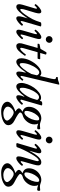

<svg xmlns="http://www.w3.org/2000/svg" viewBox="1109 -1874 1038 3296"><g transform="rotate(90 1628.0 -226.0)"><path d="M97.2 13.2Q51.8 13.2 51.8 -38.1Q51.8 -53.2 62 -95.2L126 -311Q130.4 -327.6 129.4 -334.2Q128.4 -340.8 121.1 -340.8Q106.9 -340.8 73.2 -301.8Q70.3 -298.3 64 -301.8Q57.6 -305.2 53.2 -311.5Q48.8 -317.9 50.8 -320.8Q73.2 -353.5 112.5 -384.8Q151.9 -416 178.2 -416Q193.4 -416 201.7 -405.3Q210 -394.5 210 -376Q210 -354.5 198.2 -310.1L152.8 -160.2Q133.8 -99.6 133.8 -74.2Q133.8 -55.2 145 -55.2Q168.5 -55.2 221.2 -126.2Q273.9 -197.3 309.1 -266.1Q334.5 -313.5 362.8 -403.8Q366.2 -416 397.9 -416Q434.1 -416 434.1 -404.8L350.1 -117.2Q345.7 -102.1 343.5 -91.6Q341.3 -81.1 341.1 -74.5Q340.8 -67.9 342.5 -64.9Q344.2 -62 348.1 -62Q364.3 -62 398.9 -101.1Q402.8 -105 413.8 -95.5Q424.8 -85.9 421.9 -81.1Q396 -46.9 357.4 -16.8Q318.8 13.2 293 13.2Q259.8 13.2 259.8 -33.2Q259.8 -53.7 272 -100.1L295.9 -182.1Q164.6 13.2 97.2 13.2Z M656.7 -493.2Q632.3 -493.2 616 -509.8Q599.6 -526.4 599.6 -549.8Q599.6 -574.7 616.9 -591.8Q634.3 -608.9 658.7 -608.9Q682.6 -608.9 699 -592.8Q715.3 -576.7 715.3 -553.2Q715.3 -528.8 697.8 -511Q680.2 -493.2 656.7 -493.2ZM525.4 13.2Q489.7 13.2 489.7 -25.9Q489.7 -48.8 502.4 -94.2L561.5 -298.8Q573.7 -340.8 560.5 -340.8Q553.7 -340.8 540.8 -331.3Q527.8 -321.8 512.7 -303.2Q507.8 -298.3 502 -300.8Q496.1 -303.2 491.9 -310.1Q487.8 -316.9 490.7 -320.8Q514.2 -354 552.5 -385Q590.8 -416 617.7 -416Q650.4 -416 650.4 -377.9Q650.4 -356.4 637.7 -313L583.5 -126Q564.5 -64 578.1 -59.6Q579.6 -59.1 581.5 -59.1Q591.8 -59.1 630.4 -102.1Q633.8 -105 639.6 -102.1Q645.5 -99.1 650.1 -92.8Q654.8 -86.4 652.3 -83Q625.5 -47.9 588.4 -17.3Q551.3 13.2 525.4 13.2Z M766.6 13.2Q746.1 13.2 733.6 -3.4Q721.2 -20 721.2 -42Q721.2 -63.5 725.6 -80.1L803.2 -352.1H736.3Q731 -352.1 730.2 -359.9Q729.5 -367.7 733.2 -376.2Q736.8 -384.8 743.2 -386.2L818.4 -401.9L875.5 -500Q879.4 -506.8 897.9 -504.4Q916.5 -502 916.5 -491.2L889.2 -397H993.2Q996.6 -395.5 996.1 -385.5Q995.6 -375.5 991.2 -363.8Q986.8 -352.1 982.4 -352.1H876.5L807.1 -109.9Q800.3 -85 800.3 -74.2Q800.3 -54.2 813.5 -54.2Q828.6 -54.2 854.7 -78.1Q880.9 -102.1 912.6 -147Q917 -151.9 923.6 -149.9Q930.2 -147.9 934.6 -141.4Q939 -134.8 935.5 -129.9Q887.2 -59.1 848.6 -22.9Q810.1 13.2 766.6 13.2Z M1041 13.2Q1013.7 13.2 996.8 -10.7Q980 -34.7 980 -73.2Q980 -145.5 1020.3 -226.6Q1060.5 -307.6 1120.6 -361.8Q1180.7 -416 1233.9 -416Q1262.2 -416 1285.2 -393.1L1331.1 -587.9Q1338.9 -621.6 1338.9 -634.8Q1338.9 -669.9 1308.1 -669.9Q1303.7 -669.9 1302.2 -677.2Q1300.8 -684.6 1303 -691.9Q1305.2 -699.2 1309.1 -699.2Q1357.4 -699.2 1407.2 -721.2Q1416.5 -725.1 1424.3 -725.1Q1432.1 -725.1 1432.1 -717.8Q1432.1 -713.9 1430.2 -704.1L1289.1 -107.9Q1283.2 -79.6 1283.2 -74.2Q1283.2 -60.1 1292 -60.1Q1307.6 -60.1 1341.3 -105Q1345.2 -108.4 1351.3 -105.5Q1357.4 -102.5 1362.1 -96.2Q1366.7 -89.8 1364.3 -86.9Q1319.3 -33.7 1290.3 -10.3Q1261.2 13.2 1239.3 13.2Q1208 13.2 1208 -34.2Q1208 -68.8 1227.1 -145L1221.2 -148.9Q1169.4 -70.8 1122.8 -28.8Q1076.2 13.2 1041 13.2ZM1085 -44.9Q1110.4 -44.9 1162.8 -109.1Q1215.3 -173.3 1250 -246.1L1272.9 -341.8Q1254.4 -380.9 1223.1 -380.9Q1191.4 -380.9 1153.3 -333.5Q1115.2 -286.1 1089.1 -216.8Q1063 -147.5 1063 -88.9Q1063 -44.9 1085 -44.9Z M1464.8 13.2Q1437 13.2 1420.4 -9.8Q1403.8 -32.7 1403.8 -70.8Q1403.8 -120.1 1426.8 -180.4Q1449.7 -240.7 1485.4 -291.7Q1521 -342.8 1568.1 -377.4Q1615.2 -412.1 1659.2 -412.1Q1688.5 -412.1 1710.9 -391.1L1721.2 -419.9Q1725.1 -430.7 1755.9 -432.1Q1784.7 -433.1 1789.6 -423.8Q1790.5 -421.9 1790 -419.9L1695.8 -94.2Q1690.9 -77.6 1690.9 -70.8Q1690.9 -64.5 1694.1 -60.8Q1697.3 -57.1 1702.1 -57.1Q1720.7 -57.1 1753.9 -98.1Q1758.8 -104 1770.3 -95Q1781.7 -85.9 1777.8 -80.1Q1752 -44.9 1710.9 -15.9Q1669.9 13.2 1645 13.2Q1614.7 13.2 1614.7 -24.9Q1614.7 -47.4 1625 -80.1L1641.1 -122.1L1634.8 -125Q1529.8 13.2 1464.8 13.2ZM1508.8 -44.9Q1528.8 -44.9 1566.7 -85.7Q1604.5 -126.5 1634.8 -180.2Q1659.7 -223.6 1672.9 -268.1L1695.8 -344.2Q1681.2 -377 1647 -377Q1610.8 -377 1572.3 -325.9Q1533.7 -274.9 1510.3 -208.5Q1486.8 -142.1 1486.8 -92.8Q1486.8 -44.9 1508.8 -44.9Z M1891.6 272.9Q1820.3 272.9 1773.4 242.2Q1726.6 211.4 1726.6 165Q1726.6 128.4 1772 91.3Q1817.4 54.2 1894.5 28.8Q1839.8 -3.9 1839.8 -32.2Q1839.8 -57.6 1898.4 -94.2Q1813.5 -118.2 1813.5 -203.1Q1813.5 -258.3 1841.3 -307.6Q1869.1 -356.9 1915.5 -386.5Q1961.9 -416 2013.7 -416Q2039.6 -416 2069.8 -403.8Q2096.7 -392.1 2132.8 -392.1Q2145 -392.1 2186.5 -397Q2191.9 -397 2196.3 -391.6Q2200.7 -386.2 2200.7 -378.9Q2200.7 -345.2 2178.7 -345.2Q2149.4 -345.2 2101.6 -361.8Q2115.7 -338.9 2115.7 -298.8Q2115.7 -231.9 2069.6 -172.6Q2023.4 -113.3 1958.5 -96.2Q1937 -90.3 1923.8 -78.1Q1910.6 -65.9 1910.6 -51.8Q1910.6 -26.4 2053.7 46.9Q2129.4 85.4 2129.4 150.9Q2129.4 201.7 2060.3 237.3Q1991.2 272.9 1891.6 272.9ZM1911.6 -126Q1940.9 -126 1972.7 -161.1Q2004.4 -196.3 2025.4 -249.3Q2046.4 -302.2 2046.4 -351.1Q2046.4 -379.9 2019.5 -379.9Q1991.2 -379.9 1959.2 -344.2Q1927.2 -308.6 1905.5 -255.6Q1883.8 -202.6 1883.8 -155.8Q1883.8 -126 1911.6 -126ZM1931.6 235.8Q1980 235.8 2014.9 216.6Q2049.8 197.3 2049.8 170.9Q2049.8 152.3 2025.4 125.2Q2001 98.1 1967.8 78.1Q1934.6 58.1 1912.6 58.1Q1878.9 58.1 1844.7 92Q1810.5 126 1810.5 159.2Q1810.5 190.4 1846.4 213.1Q1882.3 235.8 1931.6 235.8Z M2382.8 -493.2Q2358.4 -493.2 2342 -509.8Q2325.7 -526.4 2325.7 -549.8Q2325.7 -574.7 2343 -591.8Q2360.4 -608.9 2384.8 -608.9Q2408.7 -608.9 2425 -592.8Q2441.4 -576.7 2441.4 -553.2Q2441.4 -528.8 2423.8 -511Q2406.2 -493.2 2382.8 -493.2ZM2251.5 13.2Q2215.8 13.2 2215.8 -25.9Q2215.8 -48.8 2228.5 -94.2L2287.6 -298.8Q2299.8 -340.8 2286.6 -340.8Q2279.8 -340.8 2266.8 -331.3Q2253.9 -321.8 2238.8 -303.2Q2233.9 -298.3 2228 -300.8Q2222.2 -303.2 2218 -310.1Q2213.9 -316.9 2216.8 -320.8Q2240.2 -354 2278.6 -385Q2316.9 -416 2343.8 -416Q2376.5 -416 2376.5 -377.9Q2376.5 -356.4 2363.8 -313L2309.6 -126Q2290.5 -64 2304.2 -59.6Q2305.7 -59.1 2307.6 -59.1Q2317.9 -59.1 2356.4 -102.1Q2359.9 -105 2365.7 -102.1Q2371.6 -99.1 2376.2 -92.8Q2380.9 -86.4 2378.4 -83Q2351.6 -47.9 2314.5 -17.3Q2277.3 13.2 2251.5 13.2Z M2467.3 13.2Q2450.2 13.2 2442.1 9.3Q2434.1 5.4 2436.5 -2L2528.3 -311Q2537.1 -340.8 2523.4 -340.8Q2517.1 -340.8 2503.2 -330.8Q2489.3 -320.8 2472.7 -301.8Q2467.3 -296.4 2456.5 -305.9Q2445.8 -315.4 2450.2 -321.8Q2474.1 -354.5 2513.4 -385.3Q2552.7 -416 2579.6 -416Q2611.3 -416 2611.3 -379.9Q2611.3 -359.9 2596.2 -310.1L2568.4 -215.8L2571.3 -213.9Q2676.3 -416 2763.2 -416Q2819.3 -416 2819.3 -362.8Q2819.3 -335 2803.2 -278.8L2758.3 -122.1Q2748 -88.9 2746.6 -75.9Q2745.1 -63 2752.4 -62Q2769.5 -62 2803.2 -100.1Q2807.1 -104.5 2818.4 -95.7Q2829.6 -86.9 2826.2 -82Q2802.7 -48.3 2763.2 -17.6Q2723.6 13.2 2697.3 13.2Q2664.6 13.2 2664.6 -26.9Q2664.6 -57.1 2677.2 -100.1L2731.4 -284.2Q2746.6 -336.9 2746.6 -353Q2746.6 -372.1 2734.4 -372.1Q2697.3 -372.1 2625.5 -248Q2543.5 -107.9 2507.3 0Q2502.9 13.2 2467.3 13.2Z M2947.3 272.9Q2876 272.9 2829.1 242.2Q2782.2 211.4 2782.2 165Q2782.2 128.4 2827.6 91.3Q2873 54.2 2950.2 28.8Q2895.5 -3.9 2895.5 -32.2Q2895.5 -57.6 2954.1 -94.2Q2869.1 -118.2 2869.1 -203.1Q2869.1 -258.3 2897 -307.6Q2924.8 -356.9 2971.2 -386.5Q3017.6 -416 3069.3 -416Q3095.2 -416 3125.5 -403.8Q3152.3 -392.1 3188.5 -392.1Q3200.7 -392.1 3242.2 -397Q3247.6 -397 3252 -391.6Q3256.3 -386.2 3256.3 -378.9Q3256.3 -345.2 3234.4 -345.2Q3205.1 -345.2 3157.2 -361.8Q3171.4 -338.9 3171.4 -298.8Q3171.4 -231.9 3125.2 -172.6Q3079.1 -113.3 3014.2 -96.2Q2992.7 -90.3 2979.5 -78.1Q2966.3 -65.9 2966.3 -51.8Q2966.3 -26.4 3109.4 46.9Q3185.1 85.4 3185.1 150.9Q3185.1 201.7 3116 237.3Q3046.9 272.9 2947.3 272.9ZM2967.3 -126Q2996.6 -126 3028.3 -161.1Q3060.1 -196.3 3081.1 -249.3Q3102.1 -302.2 3102.1 -351.1Q3102.1 -379.9 3075.2 -379.9Q3046.9 -379.9 3014.9 -344.2Q2982.9 -308.6 2961.2 -255.6Q2939.5 -202.6 2939.5 -155.8Q2939.5 -126 2967.3 -126ZM2987.3 235.8Q3035.6 235.8 3070.6 216.6Q3105.5 197.3 3105.5 170.9Q3105.5 152.3 3081.1 125.2Q3056.6 98.1 3023.4 78.1Q2990.2 58.1 2968.3 58.1Q2934.6 58.1 2900.4 92Q2866.2 126 2866.2 159.2Q2866.2 190.4 2902.1 213.1Q2938 235.8 2987.3 235.8Z"/></g></svg>

Font: Junicode SmCond Medium
Style: Italic
Weight: 500
Width: 4
Italic angle: -11°
Designer: Peter S. Baker
Version: Version 2.206